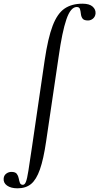

<svg xmlns="http://www.w3.org/2000/svg" viewBox="-123 -746 539 1041"><path d="M-28 275Q-64 275 -85 260Q-106 245 -103 220Q-101 204 -88.5 195Q-76 186 -61 186Q-40 186 -32 196.5Q-24 207 -21.5 221Q-19 235 -15 245.5Q-11 256 1 256Q11 256 17.5 240Q24 224 31 179.5Q38 135 51 47L119 -418Q137 -540 162.5 -606.5Q188 -673 227 -699.5Q266 -726 324 -726Q362 -726 379.5 -710Q397 -694 395 -672Q393 -655 381 -645Q369 -635 354 -635Q332 -635 324.5 -645.5Q317 -656 315.5 -671Q314 -686 310.5 -697Q307 -708 293 -708Q260 -708 237 -641Q214 -574 195 -439L127 21Q113 117 93.5 172.5Q74 228 45.5 251.5Q17 275 -28 275Z"/></svg>

Font: Cormorant Light SemiBold
Style: Italic
Weight: 600
Italic angle: -10°
Version: Version 4.000